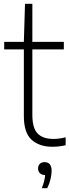

<svg xmlns="http://www.w3.org/2000/svg" viewBox="-20 -760 368 1006"><path d="M255 9Q185 9 145 -28.2Q105 -65.5 105 -151V-501H2V-540.5H105L111 -740H149.5V-540.5H314.5V-501H149.5V-158.5Q149.5 -88 177.5 -60Q205.5 -32 260.5 -32Q288.5 -32 324 -40.5V1Q289 9 255 9ZM199 226Q207.5 205 211.5 188.2Q215.5 171.5 216.5 157H215Q199 157 189.2 147.5Q179.5 138 179.5 122.5Q179.5 108 188.5 98.8Q197.5 89.5 213 89.5Q250.5 89.5 250.5 135.5Q250.5 154 244.8 178.5Q239 203 227.5 226Z"/></svg>

Font: Encode Sans SmCnd XLt
Style: Regular
Weight: 200
Width: 4
Designer: Multiple Designers
Foundry: Impallari Type
Version: Version 3.002; ttfautohint (v1.8.3) -l 8 -r 50 -G 200 -x 14 